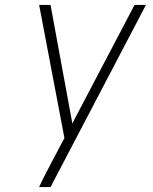

<svg xmlns="http://www.w3.org/2000/svg" viewBox="-20 -755 616 775"><path d="M138 0H184L569 -735H523L272 -257L184 -735H138L240 -198L192 -107Q178 -80 164 -53.5Q150 -27 138 0Z"/></svg>

Font: Iosevka Sparkle Extralight
Style: Italic
Weight: 200
Italic angle: -9°
Designer: Belleve Invis
Foundry: Belleve Invis
Version: Version 4.5.0; ttfautohint (v1.8.3)